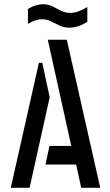

<svg xmlns="http://www.w3.org/2000/svg" viewBox="-20 -888 519 908"><path d="M309 -757Q283 -757 262 -767Q241 -777 221.5 -787Q202 -797 178 -797Q165 -797 148.5 -792Q132 -787 112 -775V-846Q133 -858 150.5 -863Q168 -868 182 -868Q208 -868 228 -858Q248 -848 268 -837.5Q288 -827 313 -827Q330 -827 349 -833.5Q368 -840 393 -855V-785Q368 -769 347 -763Q326 -757 309 -757ZM364 0 340 -110H195L214 -198H317L206 -700H296L454 0ZM31 0 164 -591H180L215 -428L120 0Z"/></svg>

Font: Stick No Bills ExtraLight Medium
Style: Regular
Weight: 500
Version: Version 2.000